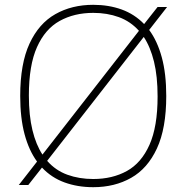

<svg xmlns="http://www.w3.org/2000/svg" viewBox="-20 -769 775 798"><path d="M97.5 0H58L134 -97.5Q100.5 -143 82.2 -210.8Q64 -278.5 64 -370Q64 -504.5 102.8 -588Q141.5 -671.5 210 -710.2Q278.5 -749 367.5 -749Q432 -749 485.8 -729.5Q539.5 -710 579 -669L635 -740H674.5L600 -644.5Q634 -598.5 652.5 -530.5Q671 -462.5 671 -370Q671 -235.5 632.2 -152Q593.5 -68.5 525 -29.8Q456.5 9 367.5 9Q302.5 9 248.2 -10.8Q194 -30.5 154.5 -72.5ZM100 -372Q100 -289 114.8 -228.2Q129.5 -167.5 156.5 -126.5L557.5 -641Q522.5 -680 474 -697.8Q425.5 -715.5 367.5 -715.5Q288.5 -715.5 228 -682Q167.5 -648.5 133.8 -573.2Q100 -498 100 -372ZM367.5 -25Q447 -25 507.2 -58.2Q567.5 -91.5 601.2 -167Q635 -242.5 635 -368Q635 -452 620 -513Q605 -574 577.5 -615.5L176 -100.5Q211 -60.5 260 -42.8Q309 -25 367.5 -25Z"/></svg>

Font: Encode Sans SmExp Th
Style: Regular
Weight: 100
Width: 6
Designer: Multiple Designers
Foundry: Impallari Type
Version: Version 3.002; ttfautohint (v1.8.3) -l 8 -r 50 -G 200 -x 14 